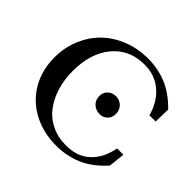

<svg xmlns="http://www.w3.org/2000/svg" viewBox="-168 -854 1045 1045"><g transform="rotate(45 354.5 -331.5)"><path d="M393.1 13.2Q293.5 13.2 214.6 -28.1Q135.7 -69.3 90.8 -145.5Q45.9 -221.7 45.9 -320.3Q45.9 -395.5 73 -461.2Q100.1 -526.9 147.7 -574.2Q195.3 -621.6 263.7 -648.9Q332 -676.3 411.6 -676.3Q488.8 -676.3 555.4 -648.7Q622.1 -621.1 684.6 -557.1L682.1 -462.9H634.3Q612.3 -544.4 556.6 -592Q501 -639.6 420.4 -639.6Q306.2 -639.6 237.3 -557.9Q168.5 -476.1 168.5 -338.4Q168.5 -273.9 185.3 -217.8Q202.1 -161.6 233.9 -118.4Q265.6 -75.2 315.9 -50.3Q366.2 -25.4 429.2 -25.4Q516.6 -25.4 569.6 -75.9Q622.6 -126.5 637.2 -210.9H686L675.8 -117.2Q609.9 -44.4 539.8 -15.6Q469.7 13.2 393.1 13.2ZM438.5 -275.4Q408.7 -275.4 387.9 -294.4Q367.2 -313.5 367.2 -343.8Q367.2 -373 386 -390.4Q404.8 -407.7 433.6 -407.7Q461.4 -407.7 481 -388.2Q500.5 -368.7 500.5 -338.4Q500.5 -310.5 482.4 -293Q464.4 -275.4 438.5 -275.4Z"/></g></svg>

Font: Elstob 8pt Medium
Style: Regular
Weight: 500
Designer: Peter S. Baker
Version: Version 1.015